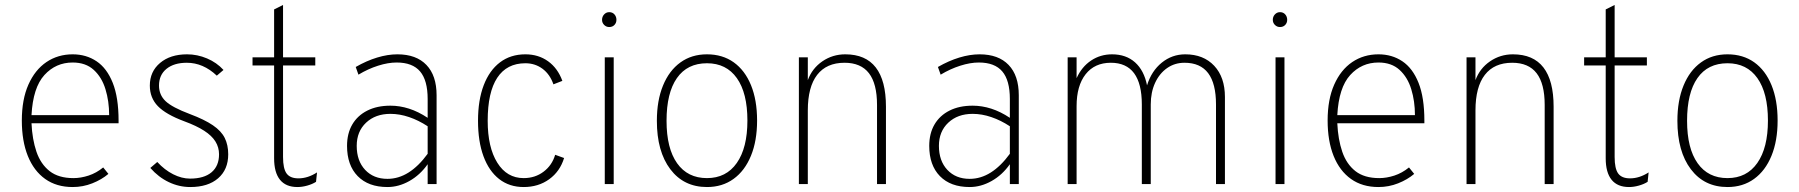

<svg xmlns="http://www.w3.org/2000/svg" viewBox="-20 -742 7254 774"><path d="M273 12Q208 12 162.2 -20.5Q116.5 -53 92.2 -113.2Q68 -173.5 68 -256Q68 -341 94.5 -400.8Q121 -460.5 167.2 -491.8Q213.5 -523 273 -523Q327.5 -523 369.2 -495Q411 -467 434.5 -408Q458 -349 458 -256Q458 -253 458 -250.5Q458 -248 458 -245H107Q110 -180 127 -130.2Q144 -80.5 180 -52.2Q216 -24 276 -24Q305.5 -24 337 -34.2Q368.5 -44.5 396 -67L417 -41Q390 -18 352.2 -3Q314.5 12 273 12ZM107 -278H420Q420 -334 405.2 -382.2Q390.5 -430.5 358 -460.2Q325.5 -490 273 -490Q205 -490 159 -439.5Q113 -389 107 -278Z M747 12Q702 12 660.5 -7.8Q619 -27.5 586 -65L614 -89Q643.5 -57 678 -39.5Q712.5 -22 746 -22Q802.5 -22 832.8 -47.5Q863 -73 863 -120Q863 -148 848.5 -171.5Q834 -195 803 -215Q772 -235 723 -253Q649 -280.5 616.5 -314Q584 -347.5 584 -397Q584 -453.5 625.2 -488.2Q666.5 -523 734 -523Q775.5 -523 814.5 -506.5Q853.5 -490 881 -460L854 -437Q799 -489 733 -489Q681.5 -489 651.2 -464.5Q621 -440 621 -397Q621 -359.5 647.5 -334.2Q674 -309 746 -282Q804.5 -260 838.2 -237Q872 -214 886 -185.8Q900 -157.5 900 -120Q900 -58.5 859.2 -23.2Q818.5 12 747 12Z M1179 12Q1132.5 12 1108.8 -17.2Q1085 -46.5 1085 -104V-478H998V-511H1085V-704L1121 -722V-511H1251V-478H1121V-109Q1121 -62.5 1135.2 -42.8Q1149.5 -23 1183 -23Q1221 -23 1258 -47L1254 -9Q1239 0.5 1218.5 6.2Q1198 12 1179 12Z M1542 12Q1465 12 1422 -32Q1379 -76 1379 -154Q1379 -204 1400.2 -240.2Q1421.5 -276.5 1460.8 -296.2Q1500 -316 1554 -316Q1591.5 -316 1629 -304Q1666.5 -292 1704 -267V-343Q1704 -418 1673.5 -454Q1643 -490 1579 -490Q1544.5 -490 1504.2 -477.2Q1464 -464.5 1425 -441L1414 -472Q1457.5 -497 1500.2 -510Q1543 -523 1582 -523Q1658 -523 1699 -480.2Q1740 -437.5 1740 -358V0H1704V-80Q1673.5 -36.5 1630.2 -12.2Q1587 12 1542 12ZM1542 -21Q1586.5 -21 1627 -46.5Q1667.5 -72 1704 -122V-233Q1667.5 -257 1629.2 -270Q1591 -283 1554 -283Q1493.5 -283 1455.8 -247.5Q1418 -212 1418 -154Q1418 -93.5 1452 -57.2Q1486 -21 1542 -21Z M2091 12Q2033.5 12 1992.2 -20.2Q1951 -52.5 1929 -112.2Q1907 -172 1907 -255Q1907 -338.5 1930 -398.5Q1953 -458.5 1995.8 -490.8Q2038.5 -523 2098 -523Q2150.5 -523 2189.5 -495Q2228.5 -467 2247 -416L2211 -402Q2197 -442.5 2167 -464.8Q2137 -487 2098 -487Q2023 -487 1984.5 -428.5Q1946 -370 1946 -255Q1946 -148 1984.8 -86Q2023.5 -24 2091 -24Q2137 -24 2171.2 -49.8Q2205.5 -75.5 2218 -118L2254 -105Q2237.5 -51 2194 -19.5Q2150.5 12 2091 12Z M2418 0V-511H2454V0ZM2436 -633Q2424 -633 2415.5 -641.5Q2407 -650 2407 -662Q2407 -675 2415.5 -684Q2424 -693 2436 -693Q2449 -693 2457 -684Q2465 -675 2465 -662Q2465 -650 2457 -641.5Q2449 -633 2436 -633Z M2830 12Q2736.5 12 2682.2 -59.8Q2628 -131.5 2628 -255Q2628 -337 2652.8 -397.2Q2677.5 -457.5 2722.8 -490.2Q2768 -523 2830 -523Q2892.5 -523 2937.8 -490.8Q2983 -458.5 3007.5 -398.5Q3032 -338.5 3032 -256Q3032 -174 3007.2 -113.8Q2982.5 -53.5 2937.2 -20.8Q2892 12 2830 12ZM2830 -24Q2907.5 -24 2950.2 -85Q2993 -146 2993 -256Q2993 -367 2950.5 -427Q2908 -487 2830 -487Q2750.5 -487 2708.8 -427.2Q2667 -367.5 2667 -255Q2667 -144 2709.5 -84Q2752 -24 2830 -24Z M3200.5 0V-511H3236.5V-419Q3254 -466.5 3295.2 -494.8Q3336.5 -523 3387.5 -523Q3469.5 -523 3510.5 -470Q3551.5 -417 3551.5 -312V0H3515.5V-319Q3515.5 -404.5 3483 -446.8Q3450.5 -489 3384.5 -489Q3312 -489 3274.2 -440.2Q3236.5 -391.5 3236.5 -297V0Z M3889 12Q3812 12 3769 -32Q3726 -76 3726 -154Q3726 -204 3747.2 -240.2Q3768.5 -276.5 3807.8 -296.2Q3847 -316 3901 -316Q3938.5 -316 3976 -304Q4013.5 -292 4051 -267V-343Q4051 -418 4020.5 -454Q3990 -490 3926 -490Q3891.5 -490 3851.2 -477.2Q3811 -464.5 3772 -441L3761 -472Q3804.5 -497 3847.2 -510Q3890 -523 3929 -523Q4005 -523 4046 -480.2Q4087 -437.5 4087 -358V0H4051V-80Q4020.5 -36.5 3977.2 -12.2Q3934 12 3889 12ZM3889 -21Q3933.5 -21 3974 -46.5Q4014.5 -72 4051 -122V-233Q4014.5 -257 3976.2 -270Q3938 -283 3901 -283Q3840.5 -283 3802.8 -247.5Q3765 -212 3765 -154Q3765 -93.5 3799 -57.2Q3833 -21 3889 -21Z M4284 0V-511H4320V-427Q4341 -473 4378.5 -498Q4416 -523 4463 -523Q4519.5 -523 4555.8 -490.5Q4592 -458 4604 -398Q4622 -456 4663.5 -489.5Q4705 -523 4758 -523Q4831.5 -523 4874.8 -476.8Q4918 -430.5 4918 -351V0H4882V-321Q4882 -405 4850.5 -447Q4819 -489 4755 -489Q4715.5 -489 4684.8 -467.5Q4654 -446 4636.5 -408Q4619 -370 4619 -321V0H4583V-321Q4583 -404.5 4551.8 -446.8Q4520.5 -489 4458 -489Q4393 -489 4356.5 -442.8Q4320 -396.5 4320 -314V0Z M5122 0V-511H5158V0ZM5140 -633Q5128 -633 5119.5 -641.5Q5111 -650 5111 -662Q5111 -675 5119.5 -684Q5128 -693 5140 -693Q5153 -693 5161 -684Q5169 -675 5169 -662Q5169 -650 5161 -641.5Q5153 -633 5140 -633Z M5537 12Q5472 12 5426.2 -20.5Q5380.5 -53 5356.2 -113.2Q5332 -173.5 5332 -256Q5332 -341 5358.5 -400.8Q5385 -460.5 5431.2 -491.8Q5477.5 -523 5537 -523Q5591.5 -523 5633.2 -495Q5675 -467 5698.5 -408Q5722 -349 5722 -256Q5722 -253 5722 -250.5Q5722 -248 5722 -245H5371Q5374 -180 5391 -130.2Q5408 -80.5 5444 -52.2Q5480 -24 5540 -24Q5569.5 -24 5601 -34.2Q5632.5 -44.5 5660 -67L5681 -41Q5654 -18 5616.2 -3Q5578.5 12 5537 12ZM5371 -278H5684Q5684 -334 5669.2 -382.2Q5654.5 -430.5 5622 -460.2Q5589.5 -490 5537 -490Q5469 -490 5423 -439.5Q5377 -389 5371 -278Z M5892 0V-511H5928V-419Q5945.5 -466.5 5986.8 -494.8Q6028 -523 6079 -523Q6161 -523 6202 -470Q6243 -417 6243 -312V0H6207V-319Q6207 -404.5 6174.5 -446.8Q6142 -489 6076 -489Q6003.5 -489 5965.8 -440.2Q5928 -391.5 5928 -297V0Z M6547 12Q6500.5 12 6476.8 -17.2Q6453 -46.5 6453 -104V-478H6366V-511H6453V-704L6489 -722V-511H6619V-478H6489V-109Q6489 -62.5 6503.2 -42.8Q6517.5 -23 6551 -23Q6589 -23 6626 -47L6622 -9Q6607 0.5 6586.5 6.2Q6566 12 6547 12Z M6944 12Q6850.5 12 6796.2 -59.8Q6742 -131.5 6742 -255Q6742 -337 6766.8 -397.2Q6791.5 -457.5 6836.8 -490.2Q6882 -523 6944 -523Q7006.5 -523 7051.8 -490.8Q7097 -458.5 7121.5 -398.5Q7146 -338.5 7146 -256Q7146 -174 7121.2 -113.8Q7096.5 -53.5 7051.2 -20.8Q7006 12 6944 12ZM6944 -24Q7021.5 -24 7064.2 -85Q7107 -146 7107 -256Q7107 -367 7064.5 -427Q7022 -487 6944 -487Q6864.5 -487 6822.8 -427.2Q6781 -367.5 6781 -255Q6781 -144 6823.5 -84Q6866 -24 6944 -24Z"/></svg>

Font: Overpass Thin
Style: Regular
Weight: 250
Designer: Delve Withrington, Dave Bailey, Thomas Jockin
Foundry: Delve Fonts LLC
Version: Version 4.000